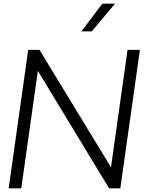

<svg xmlns="http://www.w3.org/2000/svg" viewBox="-20 -1020 805 1040"><path d="M477.1 -850.1H420.9L534.2 -1000H603ZM737.8 -750 631.8 0H570.8L185.1 -636.2L95.2 0H26.9L132.8 -750H193.8L581.1 -113.8L670.9 -750Z"/></svg>

Font: Oakes Grotesk
Style: Light Italic
Weight: 300
Designer: Samuel Oakes
Foundry: Samuel Oakes
Version: Version 1.0 | wf-rip DC20170320